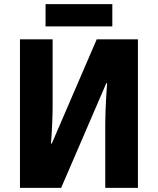

<svg xmlns="http://www.w3.org/2000/svg" viewBox="-20 -903 761 923"><path d="M76 0V-714H233V-392Q233 -350 230.5 -298.5Q228 -247 225 -213H229L445 -714H643V0H486V-312Q486 -340 487.5 -375.5Q489 -411 491 -445.5Q493 -480 495 -503H491L274 0ZM520 -883V-776H199V-883Z"/></svg>

Font: Noto Sans SemiCondensed ExtraBold
Style: Regular
Weight: 800
Width: 4
Designer: Monotype Design Team
Foundry: Monotype Imaging Inc.
Version: Version 2.013; ttfautohint (v1.8.4.7-5d5b)